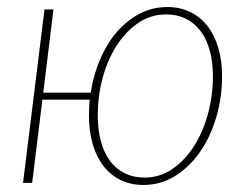

<svg xmlns="http://www.w3.org/2000/svg" viewBox="-20 -520 708 546"><path d="M391 -15Q434.5 -15 470.2 -39.5Q506 -64 531.8 -104.5Q557.5 -145 571.5 -196.8Q585.5 -248.5 585.5 -303Q585.5 -344.5 576.2 -377.2Q567 -410 549.8 -432.5Q532.5 -455 508 -467Q483.5 -479 452.5 -479Q409 -479 373.2 -454.8Q337.5 -430.5 311.8 -390.5Q286 -350.5 272 -298.8Q258 -247 258 -192Q258 -150.5 267 -117.8Q276 -85 293.2 -62Q310.5 -39 335.2 -27Q360 -15 391 -15ZM238 -256.5Q245.5 -306 264.2 -350.2Q283 -394.5 311.2 -427.8Q339.5 -461 376.2 -480.5Q413 -500 456 -500Q491.5 -500 520.2 -486.2Q549 -472.5 569.2 -447Q589.5 -421.5 600.5 -385Q611.5 -348.5 611.5 -303Q611.5 -244 595.5 -188.5Q579.5 -133 550 -89.8Q520.5 -46.5 479 -20.2Q437.5 6 387.5 6Q352 6 323.5 -7.8Q295 -21.5 274.8 -47.2Q254.5 -73 243.8 -109.5Q233 -146 233 -192Q233 -203.5 233.5 -214.5Q234 -225.5 235 -236.5H100.5L71.5 0H45.5L106.5 -493H132L103 -256.5Z"/></svg>

Font: Lato ExtraLight
Style: Italic
Weight: 275
Italic angle: -7°
Designer: Lukasz Dziedzic with Adam Twardoch and Botio Nikoltchev
Foundry: tyPoland Lukasz Dziedzic
Version: Version 2.015; 2015-08-06; http://www.latofonts.com/